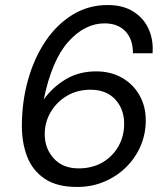

<svg xmlns="http://www.w3.org/2000/svg" viewBox="-20 -732 665 764"><path d="M287 12Q206 12 157.5 -21Q109 -54 88 -109Q67 -164 67 -230Q67 -327 91.5 -414Q116 -501 161 -568Q206 -635 269 -673.5Q332 -712 408 -712Q469 -712 510.5 -686Q552 -660 571.5 -616.5Q591 -573 587 -520H509Q509 -576 479 -607.5Q449 -639 396 -639Q317 -639 251.5 -565.5Q186 -492 154 -336Q189 -385 241.5 -416.5Q294 -448 363 -448Q421 -448 465.5 -422.5Q510 -397 535 -353Q560 -309 560 -253Q560 -198 539 -150Q518 -102 480.5 -65.5Q443 -29 393.5 -8.5Q344 12 287 12ZM293 -62Q346 -62 386.5 -85Q427 -108 450.5 -148.5Q474 -189 474 -240Q474 -298 438.5 -336.5Q403 -375 340 -375Q288 -375 247 -351Q206 -327 182 -286.5Q158 -246 158 -198Q158 -141 194 -101.5Q230 -62 293 -62Z"/></svg>

Font: DeepMind Sans
Style: Italic
Weight: 400
Italic angle: -10°
Designer: Jonny Pinhorn / Modifications: Colophon Foundry
Foundry: Colophon Foundry
Version: Version 1.002; ttfautohint (v1.8.2)